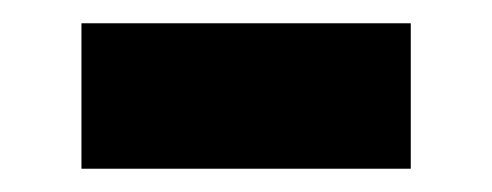

<svg xmlns="http://www.w3.org/2000/svg" viewBox="-20 -372 423 165"><path d="M50 -227V-352H333V-227Z"/></svg>

Font: Source Han Sans TC Heavy
Style: Regular
Weight: 900
Designer: Ryoko NISHIZUKA Ë•øÂ°öÊ∂ºÂ≠ê (kana, bopomofo & ideographs); Paul D. Hunt (Latin, Greek & Cyrillic); Sandoll Communicatio
Foundry: Adobe
Version: Version 2.004;hotconv 1.0.118;makeotfexe 2.5.65603